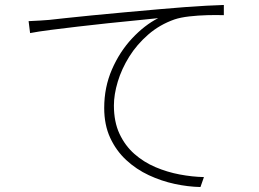

<svg xmlns="http://www.w3.org/2000/svg" viewBox="-20 -731 1040 772"><path d="M95 -646Q123 -647 143 -648.5Q163 -650 178 -651Q196 -653 241.5 -658Q287 -663 348.5 -669Q410 -675 481 -681.5Q552 -688 621 -694Q678 -699 724.5 -702.5Q771 -706 809.5 -708Q848 -710 880 -711V-670Q850 -671 813 -670Q776 -669 741 -665Q706 -661 682 -653Q622 -632 576 -592Q530 -552 499.5 -503Q469 -454 453.5 -402.5Q438 -351 438 -307Q438 -241 460.5 -193Q483 -145 520.5 -112Q558 -79 605 -59Q652 -39 702.5 -29.5Q753 -20 800 -19L786 21Q736 20 682.5 8.5Q629 -3 578.5 -26.5Q528 -50 487.5 -87.5Q447 -125 423 -177Q399 -229 399 -297Q399 -380 430 -451.5Q461 -523 511 -576.5Q561 -630 616 -658Q581 -654 527.5 -649Q474 -644 413.5 -637.5Q353 -631 292.5 -624Q232 -617 182 -610.5Q132 -604 101 -598Z"/></svg>

Font: Noto Sans SC ExtraLight
Style: Regular
Weight: 250
Designer: Ryoko NISHIZUKA 西塚涼子 (kana, bopomofo & ideographs); Paul D. Hunt (Latin, Greek & Cyrillic); Sandoll Communications 산돌커뮤니
Foundry: Adobe
Version: Version 2.004-H2;hotconv 1.0.118;makeotfexe 2.5.65603